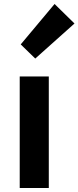

<svg xmlns="http://www.w3.org/2000/svg" viewBox="-20 -944 394 964"><path d="M79 0H225V-560H79ZM157 -650 354 -826 254 -924 84 -721Z"/></svg>

Font: Noto Sans T Chinese Bold
Style: Bold
Weight: 700
Designer: Ryoko NISHIZUKA (kana & ideographs); Paul D. Hunt (Latin, Greek & Cyrillic); Wenlong ZHANG (bopomofo); Sandoll Communica
Foundry: Adobe Systems Incorporated
Version: Version 1.000;PS 1;hotconv 1.0.78;makeotf.lib2.5.61930